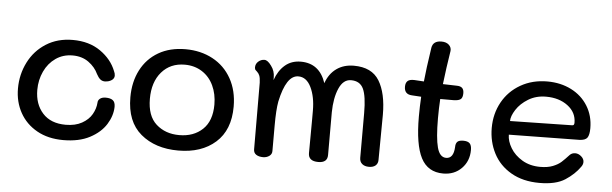

<svg xmlns="http://www.w3.org/2000/svg" viewBox="-45 -823 3128 981"><g transform="rotate(5 1518.5 -332.0)"><path d="M49 -243Q49 -315 80.5 -377.5Q112 -440 170.5 -477Q229 -514 307 -514Q391 -514 449 -473.5Q507 -433 530 -374Q536 -362 536 -351Q536 -328 504 -319Q492 -317 489 -317Q474 -317 464 -325.5Q454 -334 445 -351Q429 -386 395 -410.5Q361 -435 313 -435Q264 -435 226.5 -409Q189 -383 168.5 -339Q148 -295 148 -244Q148 -171 189.5 -125Q231 -79 308 -79Q357 -79 391 -98Q425 -117 441.5 -146Q458 -175 460 -205Q460 -218 470.5 -226.5Q481 -235 500 -235Q524 -235 536.5 -225.5Q549 -216 549 -192Q548 -146 520.5 -102Q493 -58 438 -29Q383 0 302 0Q224 0 167 -32Q110 -64 79.5 -119Q49 -174 49 -243Z M625 -248Q625 -327 656.5 -388Q688 -449 746.5 -483Q805 -517 885 -517Q963 -517 1024.5 -484Q1086 -451 1120.5 -389.5Q1155 -328 1155 -246Q1155 -126 1083 -62Q1011 2 892 2Q774 2 699.5 -60.5Q625 -123 625 -248ZM1056 -248Q1056 -302 1035.5 -345.5Q1015 -389 976.5 -413.5Q938 -438 888 -438Q814 -438 769.5 -386.5Q725 -335 725 -249Q725 -161 772 -119Q819 -77 890 -77Q964 -77 1010 -120.5Q1056 -164 1056 -248Z M1918 -271 1916 -39Q1916 -21 1904 -10.5Q1892 0 1870 0Q1848 0 1835 -11Q1822 -22 1822 -42V-271Q1822 -358 1804.5 -395.5Q1787 -433 1741 -433Q1701 -433 1679.5 -384Q1658 -335 1657 -261V-187V-42Q1657 -2 1610 -2Q1559 -2 1559 -43L1560 -216V-261Q1560 -332 1536.5 -380.5Q1513 -429 1471 -429Q1409 -429 1380 -292Q1372 -249 1372 -168V-100V-37Q1372 -21 1358.5 -11.5Q1345 -2 1327 -2Q1305 -2 1291.5 -11Q1278 -20 1278 -38Q1278 -255 1277 -380Q1276 -404 1271.5 -415.5Q1267 -427 1258 -435Q1257 -436 1251.5 -441Q1246 -446 1246 -455Q1246 -474 1260 -486Q1274 -498 1291 -498Q1308 -498 1327 -471Q1346 -446 1346 -413V-399Q1363 -448 1396 -476.5Q1429 -505 1477 -505Q1573 -505 1606 -406Q1623 -455 1660 -481.5Q1697 -508 1749 -508Q1841 -508 1879.5 -445Q1918 -382 1918 -271Z M2382 -131Q2382 -74 2345 -36.5Q2308 1 2251 1Q2172 1 2137 -66.5Q2102 -134 2102 -278Q2102 -329 2105 -380L2057 -383Q2018 -385 2018 -424Q2018 -444 2028.5 -453.5Q2039 -463 2063 -462L2112 -459Q2118 -522 2135 -634Q2141 -670 2184 -670Q2209 -670 2222.5 -657Q2236 -644 2234 -626Q2220 -539 2210 -454Q2264 -452 2281 -452Q2300 -452 2309 -443.5Q2318 -435 2318 -417Q2318 -395 2308.5 -386.5Q2299 -378 2274 -377H2203Q2200 -329 2200 -278Q2200 -177 2213 -128.5Q2226 -80 2259 -80Q2297 -80 2300 -139Q2300 -157 2308.5 -166Q2317 -175 2339 -175Q2362 -175 2372 -165Q2382 -155 2382 -131Z M2478 -253Q2478 -326 2511 -385.5Q2544 -445 2604 -479.5Q2664 -514 2741 -514Q2809 -514 2863.5 -486.5Q2918 -459 2949 -409Q2980 -359 2980 -295Q2980 -261 2970 -246.5Q2960 -232 2929 -231L2568 -226Q2568 -193 2589 -158Q2610 -123 2649.5 -99.5Q2689 -76 2742 -76Q2780 -76 2806.5 -86.5Q2833 -97 2849 -111.5Q2865 -126 2887 -150Q2898 -161 2915 -161Q2931 -161 2945.5 -148.5Q2960 -136 2960 -120Q2960 -107 2951 -95Q2923 -55 2876 -24.5Q2829 6 2745 6Q2660 6 2599.5 -29Q2539 -64 2508.5 -123Q2478 -182 2478 -253ZM2886 -302Q2892 -302 2894.5 -305.5Q2897 -309 2897 -316Q2897 -369 2852.5 -402.5Q2808 -436 2741 -436Q2690 -436 2650.5 -412Q2611 -388 2589.5 -354.5Q2568 -321 2568 -296Z"/></g></svg>

Font: Mali Medium
Style: Regular
Weight: 500
Version: Version 1.000; ttfautohint (v1.6)